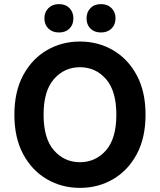

<svg xmlns="http://www.w3.org/2000/svg" viewBox="-20 -903 778 934"><path d="M50 -345Q50 -458 93 -537.5Q136 -617 208.5 -659Q281 -701 369 -701Q457 -701 529.5 -659Q602 -617 645 -537.5Q688 -458 688 -345Q688 -232 645 -152.5Q602 -73 529.5 -31Q457 11 369 11Q281 11 208.5 -31Q136 -73 93 -152.5Q50 -232 50 -345ZM192 -345Q192 -229 242.5 -171.5Q293 -114 369 -114Q445 -114 495.5 -171.5Q546 -229 546 -345Q546 -461 495.5 -518.5Q445 -576 369 -576Q293 -576 242.5 -518.5Q192 -461 192 -345ZM196 -814Q196 -844 215.5 -863.5Q235 -883 267 -883Q299 -883 318 -863.5Q337 -844 337 -814Q337 -783 318 -764Q299 -745 267 -745Q235 -745 215.5 -764Q196 -783 196 -814ZM401 -814Q401 -844 420 -863.5Q439 -883 471 -883Q503 -883 522.5 -863.5Q542 -844 542 -814Q542 -783 522.5 -764Q503 -745 471 -745Q439 -745 420 -764Q401 -783 401 -814Z"/></svg>

Font: Radio Canada SemiBold
Style: Regular
Weight: 600
Designer: Charles Daoud, Etienne Aubert Bonn, Alexandre Saumier Demers, Jacques Le Bailly
Foundry: Radio-Canada
Version: Version 2.104; ttfautohint (v1.8.4.7-5d5b);gftools[0.9.28.de